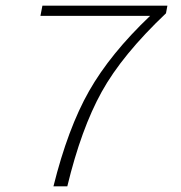

<svg xmlns="http://www.w3.org/2000/svg" viewBox="-20 -659 640 679"><path d="M169 0Q220 -205 295 -337Q370 -469 511 -603H123L130 -639H572L567 -612Q412 -465 339.5 -334Q267 -203 218 0Z"/></svg>

Font: TypoPRO Source Code Pro
Style: Italic
Weight: 300
Italic angle: -11°
Monospace: yes
Designer: Paul D. Hunt, Teo Tuominen
Foundry: Adobe Systems Incorporated
Version: Version 1.030;PS 1.0;hotconv 1.0.84;makeotf.lib2.5.63406